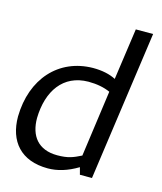

<svg xmlns="http://www.w3.org/2000/svg" viewBox="-110 -799 750 890"><g transform="rotate(15 265.5 -354.0)"><path d="M282 -427C323 -427 358 -420 387 -407L343 -89C305 -70 281 -60 230 -60C138 -60 95 -117 95 -203C98 -333 161 -426 282 -427ZM8 -187C8 -68 74 10 203 10C249 10 296 -4 346 -34L355 0H413L514 -718H431L396 -471C367 -486 331 -494 286 -494C122 -492 11 -369 8 -187Z"/></g></svg>

Font: Cantarell
Style: Oblique
Weight: 400
Italic angle: -8°
Designer: Dave Crossland
Version: Version 0.024